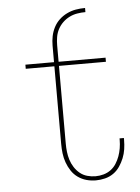

<svg xmlns="http://www.w3.org/2000/svg" viewBox="-53 -785 607 835"><g transform="rotate(-5 250.0 -367.5)"><path d="M195 -592Q195 -613 199 -633Q203 -653 212.5 -671.5Q222 -690 237 -704Q252 -718 270.5 -727Q289 -736 309 -739.5Q329 -743 350 -743V-725Q332 -725 314 -722Q296 -719 280 -711Q264 -703 251 -690.5Q238 -678 229.5 -662Q221 -646 218 -628Q215 -610 215 -592ZM332 8Q311 8 291 2.5Q271 -3 254 -15Q237 -27 225.5 -44.5Q214 -62 207 -81.5Q200 -101 197.5 -121.5Q195 -142 195 -163V-502H70V-520H195V-592H215V-520H420V-502H215V-163Q215 -145 217 -127Q219 -109 224.5 -91.5Q230 -74 240 -58.5Q250 -43 264 -31.5Q278 -20 296 -15Q314 -10 332 -10Q350 -10 367.5 -15Q385 -20 399 -30.5Q413 -41 422.5 -56Q432 -71 438 -87.5Q444 -104 447 -122Q450 -140 450 -157V-165H469V-156Q469 -136 466 -116Q463 -96 455.5 -77.5Q448 -59 436.5 -42Q425 -25 408.5 -13.5Q392 -2 372 3Q352 8 332 8Z"/></g></svg>

Font: Iosevka Term Curly Thin
Style: Regular
Weight: 100
Designer: Belleve Invis
Foundry: Belleve Invis
Version: Version 32.3.0